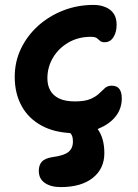

<svg xmlns="http://www.w3.org/2000/svg" viewBox="-20 -533 561 782"><path d="M227 229Q187 229 162.5 212Q138 195 138 163Q138 140 150 126Q162 112 193 107Q240 101 258.5 86Q277 71 277 44Q277 26 272 17Q269 12 266 9Q199 5 152 -20Q97 -49 68.5 -100.5Q40 -152 40 -220Q40 -282 65.5 -335Q91 -388 135.5 -428Q180 -468 238 -490.5Q296 -513 361 -513Q388 -513 409.5 -504Q431 -495 443 -477.5Q455 -460 455 -432Q455 -402 442 -381.5Q429 -361 406 -361Q393 -361 387 -367L374 -378Q367 -383 349 -383Q299 -383 259 -360Q219 -337 196 -298.5Q173 -260 173 -214Q173 -186 184.5 -165Q196 -144 220.5 -132Q245 -120 285 -120Q325 -120 347.5 -129.5Q370 -139 383 -151.5Q396 -164 407 -174Q418 -184 435 -184Q456 -184 466 -171Q476 -158 476 -132Q476 -91 451.5 -59.5Q427 -28 383 -10Q380 -8 378 -7Q405 30 405 91Q405 154 358 191.5Q311 229 227 229Z"/></svg>

Font: Shantell Sans Light SemiBold
Style: Regular
Weight: 600
Version: Version 1.008;[ac192a2d6]